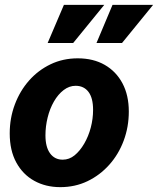

<svg xmlns="http://www.w3.org/2000/svg" viewBox="-20 -760 650 790"><path d="M228 10Q168 10 121 -16Q74 -42 47 -91.5Q20 -141 20 -211Q20 -274 41 -330Q62 -386 99.5 -428.5Q137 -471 188 -495.5Q239 -520 300 -520Q364 -520 411 -493Q458 -466 484 -417Q510 -368 510 -301Q510 -238 489 -181.5Q468 -125 429.5 -82Q391 -39 340 -14.5Q289 10 228 10ZM238 -103Q265 -103 287 -121Q309 -139 326.5 -169Q344 -199 353.5 -235Q363 -271 363 -308Q363 -357 344 -382Q325 -407 291 -407Q265 -407 242 -389.5Q219 -372 202 -342.5Q185 -313 176 -276.5Q167 -240 167 -203Q167 -155 186 -129Q205 -103 238 -103ZM281 -583H176L243 -740H409ZM482 -583H377L443 -740H610Z"/></svg>

Font: Instrument Sans SemiCondensed
Style: Bold Italic
Weight: 700
Width: 4
Italic angle: -13°
Designer: Rodrigo Fuenzalida
Foundry: fragTYPE
Version: Version 1.000;gftools[0.9.28]